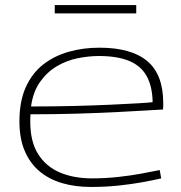

<svg xmlns="http://www.w3.org/2000/svg" viewBox="-20 -731 717 761"><path d="M341 10Q277 10 225 -5.5Q173 -21 135.5 -53Q98 -85 77.5 -134Q57 -183 57 -250Q57 -330 82.5 -386Q108 -442 152 -476Q196 -510 253 -526Q310 -542 374 -542Q500 -542 563.5 -489Q627 -436 627 -322Q627 -317 627 -310Q627 -303 626 -297Q604 -296 556 -293Q508 -290 438.5 -286.5Q369 -283 283.5 -280.5Q198 -278 101 -278Q100 -270 100 -263Q100 -256 100 -248Q100 -170 131 -120.5Q162 -71 217 -47.5Q272 -24 345 -24Q397 -24 447.5 -29.5Q498 -35 541 -43Q584 -51 613 -57L619 -24Q589 -17 545.5 -9Q502 -1 450 4.5Q398 10 341 10ZM103 -309Q193 -309 273.5 -311Q354 -313 418.5 -316Q483 -319 526 -321.5Q569 -324 585 -326Q584 -388 561.5 -429Q539 -470 492 -489.5Q445 -509 372 -509Q331 -509 287 -500Q243 -491 204.5 -468Q166 -445 138.5 -406Q111 -367 103 -309ZM197 -678V-711H520V-678Z"/></svg>

Font: Georama Expanded ExtraLight
Style: Regular
Weight: 250
Width: 7
Designer: Jean-Baptiste Levee
Foundry: Production Type
Version: Version 1.001